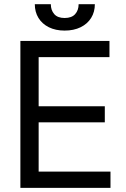

<svg xmlns="http://www.w3.org/2000/svg" viewBox="-20 -904 607 924"><path d="M78.1 -707H506.8V-628.9H166V-392.6H484.4V-315.4H166V-78.1H511.7V0H78.1ZM291 -756.8Q247.6 -756.8 215.1 -772.9Q182.6 -789.1 165 -817.9Q147.5 -846.7 147.5 -883.8H224.6Q224.6 -855 241 -836.2Q257.3 -817.4 291 -817.4Q325.2 -817.4 341.8 -836.2Q358.4 -855 358.4 -883.8H436.5Q436.5 -846.7 418.7 -817.9Q400.9 -789.1 367.9 -772.9Q335 -756.8 291 -756.8Z"/></svg>

Font: Pretendard JP
Style: Regular
Weight: 400
Designer: Base glyphs from Inter by Rasmus Andersson; Hangeul glyphs from Noto Sans CJK(Source Han Sans) by Jang Soo-young and Kan
Foundry: Kil Hyung-jin
Version: Version 1.309